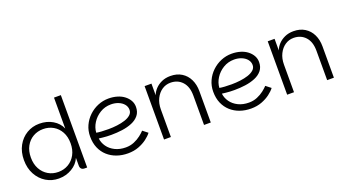

<svg xmlns="http://www.w3.org/2000/svg" viewBox="-57 -1289 3307 1845"><g transform="rotate(-20 1596.5 -366.5)"><path d="M305 7Q234 7 175.5 -28.5Q117 -64 82.5 -127.5Q48 -191 48 -274Q48 -357 82.5 -420Q117 -483 175.5 -518Q234 -553 305 -553Q382 -553 441 -518Q500 -483 525 -424V-740H595V0H569Q548 0 536.5 -11.5Q525 -23 525 -44V-124Q500 -65 439.5 -29Q379 7 305 7ZM322 -54Q379 -54 425 -81Q471 -108 498 -157.5Q525 -207 525 -274Q525 -341 498 -390Q471 -439 425 -465.5Q379 -492 322 -492Q265 -492 219 -465.5Q173 -439 146 -390Q119 -341 119 -274Q119 -207 146 -157.5Q173 -108 219 -81Q265 -54 322 -54Z M1012 7Q951 7 898.5 -11.5Q846 -30 806.5 -65.5Q767 -101 745 -152Q723 -203 723 -269Q723 -329 746.5 -380.5Q770 -432 811 -471Q852 -510 904 -531.5Q956 -553 1012 -553Q1061 -553 1102 -540.5Q1143 -528 1172.5 -505Q1202 -482 1218.5 -452.5Q1235 -423 1235 -388Q1235 -336 1207.5 -302Q1180 -268 1134 -249Q1088 -230 1033 -222.5Q978 -215 922 -215Q899 -215 876.5 -216Q854 -217 833.5 -219.5Q813 -222 795 -224Q800 -179 827.5 -140Q855 -101 902.5 -77.5Q950 -54 1012 -54Q1058 -54 1097 -70.5Q1136 -87 1165.5 -110Q1195 -133 1212 -152L1263 -112Q1243 -85 1206.5 -57.5Q1170 -30 1121 -11.5Q1072 7 1012 7ZM915 -276Q958 -276 1002.5 -281.5Q1047 -287 1084 -299Q1121 -311 1144 -331.5Q1167 -352 1167 -382Q1167 -414 1146.5 -439Q1126 -464 1091.5 -478Q1057 -492 1016 -492Q954 -492 904 -461.5Q854 -431 824 -383.5Q794 -336 791 -284Q812 -280 844.5 -278Q877 -276 915 -276Z M1381 0V-546H1451V-427Q1463 -460 1489.5 -488.5Q1516 -517 1555.5 -535Q1595 -553 1645 -553Q1712 -553 1760 -523Q1808 -493 1833.5 -440.5Q1859 -388 1859 -321V0H1790V-301Q1790 -392 1744 -442Q1698 -492 1624 -492Q1576 -492 1537 -465.5Q1498 -439 1474.5 -391.5Q1451 -344 1451 -281V0Z M2271 7Q2210 7 2157.5 -11.5Q2105 -30 2065.5 -65.5Q2026 -101 2004 -152Q1982 -203 1982 -269Q1982 -329 2005.5 -380.5Q2029 -432 2070 -471Q2111 -510 2163 -531.5Q2215 -553 2271 -553Q2320 -553 2361 -540.5Q2402 -528 2431.5 -505Q2461 -482 2477.5 -452.5Q2494 -423 2494 -388Q2494 -336 2466.5 -302Q2439 -268 2393 -249Q2347 -230 2292 -222.5Q2237 -215 2181 -215Q2158 -215 2135.5 -216Q2113 -217 2092.5 -219.5Q2072 -222 2054 -224Q2059 -179 2086.5 -140Q2114 -101 2161.5 -77.5Q2209 -54 2271 -54Q2317 -54 2356 -70.5Q2395 -87 2424.5 -110Q2454 -133 2471 -152L2522 -112Q2502 -85 2465.5 -57.5Q2429 -30 2380 -11.5Q2331 7 2271 7ZM2174 -276Q2217 -276 2261.5 -281.5Q2306 -287 2343 -299Q2380 -311 2403 -331.5Q2426 -352 2426 -382Q2426 -414 2405.5 -439Q2385 -464 2350.5 -478Q2316 -492 2275 -492Q2213 -492 2163 -461.5Q2113 -431 2083 -383.5Q2053 -336 2050 -284Q2071 -280 2103.5 -278Q2136 -276 2174 -276Z M2640 0V-546H2710V-427Q2722 -460 2748.5 -488.5Q2775 -517 2814.5 -535Q2854 -553 2904 -553Q2971 -553 3019 -523Q3067 -493 3092.5 -440.5Q3118 -388 3118 -321V0H3049V-301Q3049 -392 3003 -442Q2957 -492 2883 -492Q2835 -492 2796 -465.5Q2757 -439 2733.5 -391.5Q2710 -344 2710 -281V0Z"/></g></svg>

Font: Parkinsans Light Light
Style: Regular
Weight: 300
Version: Version 1.000